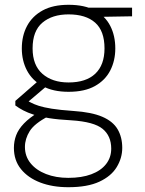

<svg xmlns="http://www.w3.org/2000/svg" viewBox="-20 -549 603 801"><path d="M265 232Q199 232 148 212.5Q97 193 67.5 156.5Q38 120 38 68Q38 40 47.5 15Q57 -10 80 -34Q103 -58 144 -83L182 -64Q124 -34 104 -2Q84 30 84 64Q84 103 107.5 132Q131 161 172 177Q213 193 265 193Q321 193 361 178Q401 163 422.5 135.5Q444 108 444 71Q444 18 408 -11.5Q372 -41 278 -47Q223 -50 185 -56Q147 -62 121 -70.5Q95 -79 77 -88.5Q59 -98 44 -109V-128L138 -210L182 -196L83 -112L84 -134Q96 -128 109 -121Q122 -114 142 -107.5Q162 -101 196 -95.5Q230 -90 287 -86Q362 -81 406.5 -62Q451 -43 470.5 -10Q490 23 490 68Q490 110 467 148Q444 186 394.5 209Q345 232 265 232ZM266 -166Q201 -166 157.5 -190Q114 -214 92.5 -255Q71 -296 71 -347Q71 -400 93 -441Q115 -482 158 -505.5Q201 -529 266 -529Q333 -529 376 -505.5Q419 -482 440 -441Q461 -400 461 -347Q461 -296 440 -255Q419 -214 376 -190Q333 -166 266 -166ZM266 -205Q339 -205 377.5 -241.5Q416 -278 416 -347Q416 -420 377 -454.5Q338 -489 266 -489Q198 -489 157 -454.5Q116 -420 116 -347Q116 -277 157 -241Q198 -205 266 -205ZM356 -478 340 -517H531V-481Z"/></svg>

Font: DM Sans 11pt ExtraLight
Style: Regular
Weight: 250
Version: Version 4.004;gftools[0.9.30]